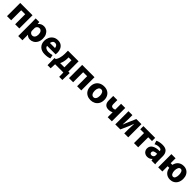

<svg xmlns="http://www.w3.org/2000/svg" viewBox="717 -2831 5357 5357"><g transform="rotate(45 3396.0 -152.0)"><path d="M64 -493H550V28H385V-368H228V28H64Z M678 -318Q678 -395 674 -493H817L824 -422H826Q888 -504 999 -504Q1057 -504 1107 -472Q1157 -440 1187 -380.5Q1217 -321 1217 -240Q1217 -149 1182.5 -86Q1148 -23 1093.5 8.5Q1039 40 978 40Q935 40 899.5 23.5Q864 7 846 -19H844V200H678ZM844 -195 845 -162Q852 -130 878.5 -107.5Q905 -85 939 -85Q991 -85 1020.5 -125Q1050 -165 1050 -233Q1050 -296 1022 -336Q994 -376 943 -376Q908 -376 880.5 -353Q853 -330 845 -295Q844 -289 844 -280Q844 -271 844 -266Z M1441 -177Q1445 -132 1486.5 -106.5Q1528 -81 1586 -81Q1652 -81 1731 -102Q1738 -75 1748 -21L1753 6Q1679 39 1562 39Q1432 39 1358 -31.5Q1284 -102 1284 -223Q1284 -293 1313.5 -357.5Q1343 -422 1403 -463Q1463 -504 1549 -504Q1629 -504 1681 -467.5Q1733 -431 1757.5 -372Q1782 -313 1782 -243Q1782 -205 1777 -177ZM1640 -289Q1636 -333 1612 -363.5Q1588 -394 1539 -394Q1494 -394 1470 -361.5Q1446 -329 1440 -289Z M2367 -493V-88L2423 -86L2415 196H2291L2287 28H1962L1954 196H1831L1828 -83L1873 -88Q1912 -146 1924 -196Q1948 -282 1948 -367V-493ZM2092 -312Q2092 -263 2073 -181Q2056 -125 2038 -94H2206V-373H2092Z M2509 -493H2995V28H2830V-368H2673V28H2509Z M3365 40Q3288 40 3226.5 8Q3165 -24 3129.5 -85Q3094 -146 3094 -231Q3094 -314 3128.5 -375.5Q3163 -437 3226 -470.5Q3289 -504 3374 -504Q3453 -504 3512.5 -471Q3572 -438 3605 -377.5Q3638 -317 3638 -239Q3638 -148 3600 -85Q3562 -22 3500 9Q3438 40 3366 40ZM3369 -77Q3415 -77 3442 -119.5Q3469 -162 3469 -235Q3469 -298 3443.5 -343Q3418 -388 3368 -388Q3316 -388 3290.5 -343Q3265 -298 3265 -234Q3265 -164 3292 -120.5Q3319 -77 3368 -77Z M3897 -331Q3897 -286 3916 -265.5Q3935 -245 3976 -245Q3993 -245 4013 -251Q4033 -257 4044 -264V-493H4208V35H4044V-160H4043Q4018 -145 3981.5 -136Q3945 -127 3909 -127Q3825 -127 3779.5 -175Q3734 -223 3734 -315V-493H3897Z M4491 -337Q4491 -275 4485 -167L4482 -122H4488L4509 -176Q4533 -237 4549 -271L4645 -493H4847V28H4690V-129Q4690 -168 4694 -248Q4695 -260 4699 -355H4696Q4689 -336 4688 -333L4643 -217Q4637 -202 4623 -172Q4569 -47 4534 28H4336V-493H4491Z M4925 -493H5389V-368H5240V28H5074V-368H4925Z M5902 -100Q5902 -22 5912 28H5765L5753 -24H5749Q5726 6 5687 23Q5648 40 5602 40Q5552 40 5513.5 17.5Q5475 -5 5454.5 -42.5Q5434 -80 5434 -122Q5434 -221 5515.5 -271Q5597 -321 5739 -321V-326Q5739 -352 5718.5 -372Q5698 -392 5645 -392Q5605 -392 5566 -381Q5527 -370 5502 -354L5468 -460Q5501 -478 5554.5 -491Q5608 -504 5675 -504Q5796 -504 5849 -443Q5902 -382 5902 -279ZM5743 -218Q5675 -218 5635 -198.5Q5595 -179 5595 -136Q5595 -106 5612.5 -91Q5630 -76 5658 -76Q5688 -76 5710.5 -92.5Q5733 -109 5742 -134Q5744 -141 5743.5 -149Q5743 -157 5743 -162Z M6194 -493V-300H6261Q6281 -396 6346 -450Q6411 -504 6510 -504Q6582 -504 6637 -471Q6692 -438 6722.5 -377.5Q6753 -317 6753 -239Q6753 -150 6719 -87Q6685 -24 6627.5 8Q6570 40 6502 40Q6404 40 6338 -18.5Q6272 -77 6258 -180H6194V28H6029V-493ZM6507 -78Q6548 -78 6569 -121.5Q6590 -165 6590 -233Q6590 -299 6568.5 -343.5Q6547 -388 6505 -388Q6459 -388 6436.5 -342.5Q6414 -297 6414 -232Q6414 -165 6437.5 -121.5Q6461 -78 6506 -78Z"/></g></svg>

Font: BM Euljiro oraeorae
Style: Regular
Weight: 400
Designer: Bongjin Kim; Bomjun Kim; Myungsoo Han; Hyesun Chae; Mikyoung Jeong; Wujin Sim; Minjae Kang; Suwha Jang;
Foundry: Sandoll Inc.
Version: Version 1.000;hotconv 1.0.109;makeexe 2.5.65596